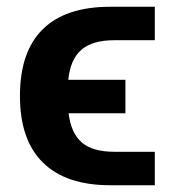

<svg xmlns="http://www.w3.org/2000/svg" viewBox="-20 -548 519 568"><path d="M438 -429H318Q253 -429 220.5 -400.5Q188 -372 182 -312H351V-213H183Q190 -154 222 -126.5Q254 -99 318 -99H438V0H306Q175 0 107 -67Q39 -134 39 -264Q39 -395 106.5 -461.5Q174 -528 306 -528H438Z"/></svg>

Font: Libra Sans
Style: Bold
Weight: 700
Foundry: Context Ltd
Version: Version 1.000